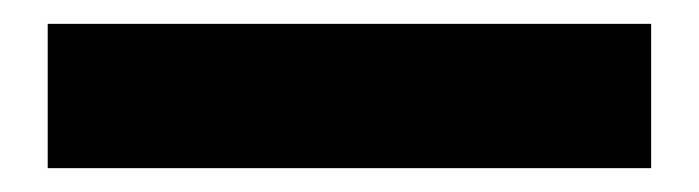

<svg xmlns="http://www.w3.org/2000/svg" viewBox="-20 25 586 161"><path d="M526 166H20V45H526Z"/></svg>

Font: Hind Madurai
Style: Bold
Weight: 700
Designer: Jyotish Sonowal
Foundry: Indian Type Foundry
Version: Version 0.702;PS 1.0;hotconv 1.0.81;makeotf.lib2.5.63406